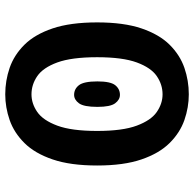

<svg xmlns="http://www.w3.org/2000/svg" viewBox="-24 -722 757 750"><g transform="rotate(90 355.0 -347.5)"><path d="M349 11Q295.5 11 245.5 -6.2Q195.5 -23.5 155.2 -64Q115 -104.5 91.5 -174Q68 -243.5 68 -348Q68 -452 91.5 -521.2Q115 -590.5 155.2 -631Q195.5 -671.5 245.5 -688.8Q295.5 -706 349 -706Q400 -706 449.5 -688.8Q499 -671.5 539.2 -631Q579.5 -590.5 603.2 -521.2Q627 -452 627 -348Q627 -243.5 603.2 -174Q579.5 -104.5 539.2 -64Q499 -23.5 449.5 -6.2Q400 11 349 11ZM349 -91.5Q385 -91.5 417.8 -114Q450.5 -136.5 471.2 -192.2Q492 -248 492 -348Q492 -447.5 471.2 -503Q450.5 -558.5 417.8 -581Q385 -603.5 349 -603.5Q311 -603.5 278 -581Q245 -558.5 224.5 -503Q204 -447.5 204 -348Q204 -248 224.5 -192.2Q245 -136.5 278 -114Q311 -91.5 349 -91.5ZM351 -258Q328 -258 313.2 -277Q298.5 -296 298.5 -349Q298.5 -400 313.2 -418.5Q328 -437 351 -437Q370 -437 384 -418.2Q398 -399.5 398 -349Q398 -296 384 -277Q370 -258 351 -258Z"/></g></svg>

Font: League Mono SemiBold
Style: Regular
Weight: 600
Width: 6
Designer: Tyler Finck
Foundry: The League of Moveable Type / Tyler Finck
Version: Version 2.300;RELEASE